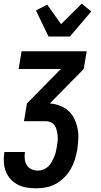

<svg xmlns="http://www.w3.org/2000/svg" viewBox="-28 -798 548 1041"><path d="M170 223Q144 223 118 219Q92 215 70 204Q48 193 31 175Q14 157 4.5 134Q-5 111 -7 85Q-9 59 -5 33L-4 26H107V29Q104 48 106.5 66Q109 84 118 98.5Q127 113 143.5 120Q160 127 178 127Q193 127 207 121.5Q221 116 232.5 105.5Q244 95 251.5 81.5Q259 68 265 54.5Q271 41 274.5 26.5Q278 12 280 -2Q283 -17 284.5 -32.5Q286 -48 284.5 -62.5Q283 -77 279.5 -91.5Q276 -106 268.5 -117.5Q261 -129 247.5 -135Q234 -141 219 -141H102L118 -237L302 -424H73L89 -520H442L426 -424L242 -237Q271 -235 297 -225Q323 -215 343 -197Q363 -179 375 -154Q387 -129 392.5 -101.5Q398 -74 396.5 -45Q395 -16 391 13Q386 40 378 66.5Q370 93 356 117.5Q342 142 321.5 163Q301 184 276 198Q251 212 224 217.5Q197 223 170 223ZM235 -600 167 -741 228 -773 303 -667 415 -778 467 -736 351 -600Z"/></svg>

Font: Iosevka Term Curly
Style: Bold Italic
Weight: 700
Italic angle: -9°
Designer: Belleve Invis
Foundry: Belleve Invis
Version: Version 32.3.0